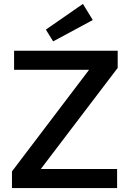

<svg xmlns="http://www.w3.org/2000/svg" viewBox="-20 -959 660 979"><path d="M51.8 -700.2H580.1V-612.8L188 -97.2H577.1V0H41V-85L434.1 -603H51.8ZM453.1 -856.9 251 -748 213.9 -808.1 402.8 -939Z"/></svg>

Font: Post Grotesk Medium
Style: Medium
Weight: 500
Version: Version 1.0